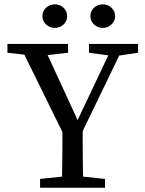

<svg xmlns="http://www.w3.org/2000/svg" viewBox="-20 -874 673 894"><path d="M235.4 -744.1Q212.1 -744.1 194.8 -759.8Q177.5 -775.4 177.5 -799Q177.5 -822.5 194.8 -838.2Q212.1 -853.8 235.4 -853.8Q258.8 -853.8 275.6 -838.2Q292.4 -822.5 292.4 -799Q292.4 -775.4 275.6 -759.8Q258.8 -744.1 235.4 -744.1ZM458 -744.1Q434.7 -744.1 417.9 -759.8Q401 -775.4 401 -799Q401 -822.5 417.9 -838.2Q434.7 -853.8 458 -853.8Q481.4 -853.8 498.7 -838.2Q516 -822.5 516 -799Q516 -775.4 498.7 -759.8Q481.4 -744.1 458 -744.1ZM307.1 -55.8H328.4L469 -40.8V0H166.6V-40.8ZM145.8 -613.5 14.6 -628.5V-669.3H297V-628.5L167.2 -613.5ZM523.5 -613.5H504.3L394.2 -628.5V-669.3H622.9V-628.5ZM270.6 -235.2V-300.5H365V-235.3Q365 -216.6 365 -190Q365 -163.3 365.5 -132Q366 -100.7 366.5 -66.9Q367 -33.1 368 0H267.6Q268.6 -33 269.1 -66.4Q269.6 -99.7 270.1 -131Q270.6 -162.3 270.6 -188.9Q270.6 -215.5 270.6 -235.2ZM346.1 -224.4H287.8L68.9 -669.3H178L358.5 -277.9L323.7 -277.6L509.3 -669.3H561.2Z"/></svg>

Font: Adobe Variable Font Prototype
Style: Regular
Weight: 389
Designer: Frank Grießhammer
Foundry: Adobe
Version: Version 1.004;hotconv 1.0.113;makeotfexe 2.5.65598